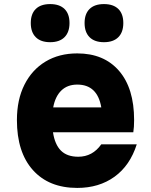

<svg xmlns="http://www.w3.org/2000/svg" viewBox="-20 -902 740 942"><path d="M651 -194Q618 -90 542 -35Q466 20 359 20Q220 20 141.5 -67.5Q63 -155 63 -313Q63 -413 100 -486.5Q137 -560 203.5 -600Q270 -640 359 -640Q490 -640 564 -554.5Q638 -469 638 -313Q638 -295 637 -280.5Q636 -266 634 -253H240Q249 -193 279 -163Q309 -133 364 -133Q434 -133 477 -194ZM359 -487Q311 -487 281 -458Q251 -429 241 -375H477Q458 -487 359 -487ZM226 -695Q180 -695 155.5 -719.5Q131 -744 131 -789Q131 -834 155.5 -858Q180 -882 226 -882Q272 -882 296.5 -858Q321 -834 321 -789Q321 -744 296.5 -719.5Q272 -695 226 -695ZM490 -695Q444 -695 419.5 -719.5Q395 -744 395 -789Q395 -834 419.5 -858Q444 -882 490 -882Q536 -882 560.5 -858Q585 -834 585 -789Q585 -744 560.5 -719.5Q536 -695 490 -695Z"/></svg>

Font: Martian Mono ExtraBold
Style: Regular
Weight: 800
Monospace: yes
Designer: Roman Shamin
Foundry: Evil Martians
Version: Version 1.000; ttfautohint (v1.8.4.7-5d5b)